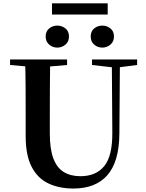

<svg xmlns="http://www.w3.org/2000/svg" viewBox="-20 -1090 858 1129"><path d="M316.7 -810.1Q289.9 -810.1 269.2 -827.7Q248.5 -845.3 248.5 -875.5Q248.5 -906 269.2 -922.8Q289.9 -939.5 316.7 -939.5Q344 -939.5 364.8 -922.8Q385.6 -906 385.6 -875.5Q385.6 -845.3 364.8 -827.7Q344 -810.1 316.7 -810.1ZM582 -810.1Q554.3 -810.1 533.8 -827.7Q513.4 -845.3 513.4 -875.5Q513.4 -906 533.8 -922.8Q554.3 -939.5 582 -939.5Q608.3 -939.5 629.3 -922.8Q650.2 -906 650.2 -875.5Q650.2 -845.3 629.3 -827.7Q608.3 -810.1 582 -810.1ZM285.7 -1004.4V-1070.3H613.3V-1004.4ZM411.6 18.6Q328.6 18.6 265.1 -11.1Q201.7 -40.8 166.3 -108.6Q130.9 -176.3 130.9 -290V-400.9Q130.9 -485.1 130.6 -570.6Q130.2 -656.1 127.5 -740.5H274.9Q273.9 -656.3 273.4 -571.6Q272.9 -486.9 272.9 -400.9V-305Q272.9 -213.4 293.8 -158.2Q314.7 -102.9 355.1 -78.4Q395.4 -53.9 453 -53.9Q545.1 -53.9 593.5 -114Q641.9 -174.1 640.5 -312.5L637.5 -740.5H685.2L682 -304.3Q680.6 -138.8 611.5 -60.1Q542.4 18.6 411.6 18.6ZM39.2 -707.9V-740.5H374.4V-707.9L218.8 -694.2H191.8ZM521.1 -707.9V-740.5H786.3V-707.9L674.7 -693.5H646.5Z"/></svg>

Font: Noto Serif HK
Style: Regular
Weight: 200
Designer: Ryoko NISHIZUKA 西塚涼子 (kana & ideographs); Frank Grießhammer (Latin, Greek & Cyrillic); Wenlong ZHANG 张文龙 (bopomofo); San
Foundry: Adobe
Version: Version 2.001;hotconv 1.1.0;makeotfexe 2.6.0